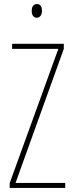

<svg xmlns="http://www.w3.org/2000/svg" viewBox="-20 -931 363 951"><path d="M163 -911C143 -911 137 -893 137 -877C137 -859 145 -843 162 -843C178 -843 188 -857 188 -878C188 -894 182 -911 163 -911ZM303 0V-25H57L296 -689V-714H40V-689H269L28 -24V0Z"/></svg>

Font: Noto Sans Oriya ExtCond Thin
Style: Regular
Weight: 100
Width: 2
Designer: Amélie Bonet and Sol Matas
Foundry: Google LLC
Version: Version 2.006